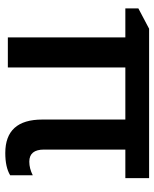

<svg xmlns="http://www.w3.org/2000/svg" viewBox="52 -632 590 734"><g transform="rotate(90 347.0 -265.0)"><path d="M598.1 -82Q624 -82 649.9 -95.2V-8.8Q619.1 9.8 564.9 9.8Q437 9.8 437 -131.8V-449.2H237.8V0H123V-449.2H12.2V-499L89.8 -540H661.1V-449.2H551.8V-138.2Q551.8 -82 598.1 -82Z"/></g></svg>

Font: Open Sans
Style: SemiBold
Weight: 600
Foundry: Ascender Corporation
Version: Version 1.10